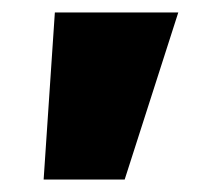

<svg xmlns="http://www.w3.org/2000/svg" viewBox="-20 -720 326 308"><path d="M50 -432 68 -700H266L180 -432Z"/></svg>

Font: Lexend Black
Style: Regular
Weight: 900
Designer: Bonnie Shaver-Troup, Thomas Jockin
Foundry: Lexend
Version: Version 1.007; ttfautohint (v1.8.3)